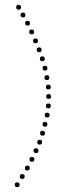

<svg xmlns="http://www.w3.org/2000/svg" viewBox="-20 -743 287 794"><path d="M41 21Q41 11 51 11Q61 11 61 21Q61 31 51 31Q41 31 41 21ZM62 -13Q62 -23 72 -23Q82 -23 82 -13Q82 -3 72 -3Q62 -3 62 -13ZM83 -48Q83 -58 93 -58Q103 -58 103 -48Q103 -38 93 -38Q83 -38 83 -48ZM102 -84Q102 -94 112 -94Q122 -94 122 -84Q122 -74 112 -74Q102 -74 102 -84ZM119 -120Q119 -130 129 -130Q139 -130 139 -120Q139 -110 129 -110Q119 -110 119 -120ZM134 -155Q134 -165 144 -165Q154 -165 154 -155Q154 -145 144 -145Q134 -145 134 -155ZM146 -192Q146 -202 156 -202Q166 -202 166 -192Q166 -182 156 -182Q146 -182 146 -192ZM156 -229Q156 -239 166 -239Q176 -239 176 -229Q176 -219 166 -219Q156 -219 156 -229ZM165 -267Q165 -277 175 -277Q185 -277 185 -267Q185 -257 175 -257Q165 -257 165 -267ZM170 -305Q170 -315 180 -315Q190 -315 190 -305Q190 -295 180 -295Q170 -295 170 -305ZM171 -344Q171 -354 181 -354Q191 -354 191 -344Q191 -334 181 -334Q171 -334 171 -344ZM170 -383Q170 -393 180 -393Q190 -393 190 -383Q190 -373 180 -373Q170 -373 170 -383ZM164 -422Q164 -432 174 -432Q184 -432 184 -422Q184 -412 174 -412Q164 -412 164 -422ZM156 -461Q156 -471 166 -471Q176 -471 176 -461Q176 -451 166 -451Q156 -451 156 -461ZM145 -500Q145 -510 155 -510Q165 -510 165 -500Q165 -490 155 -490Q145 -490 145 -500ZM132 -537Q132 -547 142 -547Q152 -547 152 -537Q152 -527 142 -527Q132 -527 132 -537ZM117 -574Q117 -584 127 -584Q137 -584 137 -574Q137 -564 127 -564Q117 -564 117 -574ZM101 -611Q101 -621 111 -621Q121 -621 121 -611Q121 -601 111 -601Q101 -601 101 -611ZM84 -647Q84 -657 94 -657Q104 -657 104 -647Q104 -637 94 -637Q84 -637 84 -647ZM65 -681Q65 -691 75 -691Q85 -691 85 -681Q85 -671 75 -671Q65 -671 65 -681ZM47 -713Q47 -723 57 -723Q67 -723 67 -713Q67 -703 57 -703Q47 -703 47 -713Z"/></svg>

Font: Raleway Dots 
Style: Regular
Weight: 400
Version: Version 1.000